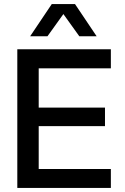

<svg xmlns="http://www.w3.org/2000/svg" viewBox="-20 -922 612 942"><path d="M64.9 0V-680.2H523.9V-586.9H169.9V-394H495.1V-303.2H169.9V-92.8H523.9V0ZM127.9 -744.1 233.9 -901.9H348.1L454.1 -744.1H369.1L291 -853L212.9 -744.1Z"/></svg>

Font: TASA Orbiter Deck Medium
Style: Regular
Weight: 500
Designer: Weizhong Zhang
Version: Version 1.000;Glyphs 3.1.2 (3151)